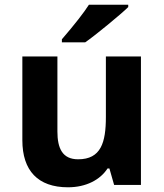

<svg xmlns="http://www.w3.org/2000/svg" viewBox="-20 -786 697 816"><path d="M312 -109C245 -109 224 -156 224 -227V-546H75V-190C75 -61 141 10 269 10C346 10 406 -22 437 -70H445L465 0H579V-546H430V-289C430 -180 409 -109 312 -109ZM525 -756V-766H358C337 -733 299 -684 243 -619V-606H342C379 -631 495 -726 525 -756Z"/></svg>

Font: Passageway
Style: Regular
Weight: 700
Foundry: Ascender Corporation
Version: Version 1.11